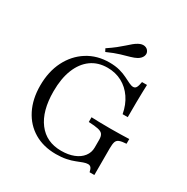

<svg xmlns="http://www.w3.org/2000/svg" viewBox="-173 -912 1047 1073"><g transform="rotate(30 350.0 -375.0)"><path d="M329 11.3Q248.4 11.3 188.3 -24.2Q128.2 -59.7 95.2 -125Q62.1 -190.3 62.1 -277.4Q62.1 -367.7 96.8 -436.3Q131.5 -504.8 192.7 -543.5Q254 -582.3 333.9 -582.3Q371.8 -582.3 400.4 -574.6Q429 -566.9 450.4 -556Q471.8 -545.2 487.9 -537.5Q504 -529.8 515.3 -529.8Q528.2 -529.8 534.7 -541.5Q541.1 -553.2 545.2 -578.2H577.4Q576.6 -557.3 575.8 -531.5Q575 -505.6 574.6 -466.9Q574.2 -428.2 574.2 -368.5H541.1Q530.6 -425 502.4 -466.1Q474.2 -507.3 432.7 -529.4Q391.1 -551.6 339.5 -551.6Q278.2 -551.6 234.3 -519.8Q190.3 -487.9 166.5 -428.6Q142.7 -369.4 142.7 -286.3Q142.7 -159.7 196 -89.5Q249.2 -19.4 345.2 -19.4Q391.1 -19.4 425.8 -33.1Q460.5 -46.8 479.8 -71.8Q499.2 -96.8 499.2 -129V-179Q499.2 -201.6 491.1 -213.3Q483.1 -225 461.3 -229.8Q439.5 -234.7 399.2 -236.3V-266.9Q414.5 -266.1 446.8 -265.3Q479 -264.5 522.6 -264.5Q560.5 -264.5 589.9 -265.3Q619.4 -266.1 642.7 -266.9V-236.3Q613.7 -234.7 598.8 -229Q583.9 -223.4 579 -209.3Q574.2 -195.2 574.2 -166.9V4.8H543.5Q539.5 -14.5 532.7 -22.6Q525.8 -30.6 513.7 -30.6Q501.6 -30.6 484.7 -24.6Q467.7 -18.5 446 -9.7Q424.2 -0.8 395.2 5.2Q366.1 11.3 329 11.3ZM283.1 -621 273.4 -639.5Q304.8 -660.5 326.6 -677.8Q348.4 -695.2 364.1 -709.3Q379.8 -723.4 392.7 -734.3Q405.6 -745.2 419.4 -752.4Q440.3 -763.7 457.7 -760.1Q475 -756.5 483.1 -741.9Q491.1 -728.2 484.7 -711.7Q478.2 -695.2 458.1 -683.1Q441.9 -674.2 419 -667.7Q396 -661.3 362.9 -651.6Q329.8 -641.9 283.1 -621Z"/></g></svg>

Font: Playfair 12pt Light
Style: Regular
Weight: 300
Designer: Claus Eggers Sørensen
Foundry: Claus Eggers Sørensen
Version: Version 2.000;gftools[0.9.28]